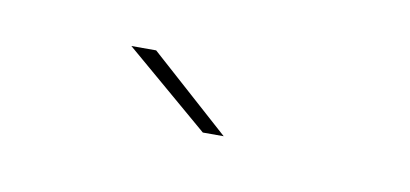

<svg xmlns="http://www.w3.org/2000/svg" viewBox="-26 -712 310 145"><g transform="rotate(10 129.0 -639.5)"><path d="M132 -612H148L86.5 -667H67.5Z"/></g></svg>

Font: Anybody Thin
Style: Regular
Weight: 100
Designer: Tyler Finck
Foundry: Etcetera Type Company
Version: Version 1.114;gftools[0.9.25]